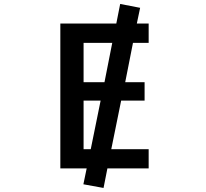

<svg xmlns="http://www.w3.org/2000/svg" viewBox="-20 -849 1040 968"><path d="M437.5 -96.7 487.3 -341.8H401.4V-96.7ZM650.4 -632.8 611.3 -434.6H709V-341.8H590.8L541 -96.7H729.5V0H521.5L502 98.6L400.4 80.1L417 0H284.2V-730.5H566.4L585.9 -829.1L686.5 -809.6L669.9 -730.5H729.5V-632.8ZM401.4 -632.8V-434.6H506.8L545.9 -632.8Z"/></svg>

Font: GenEi Gothic M SemiBold
Style: Regular
Weight: 500
Designer: o_tamon (Modified); [Source Han Sans]
Ryoko NISHIZUKA  (kana & ideographs); Paul D. Hunt (Latin, Greek & Cyrillic); Wenl
Version: Version 1.1a;Original Version 1.004